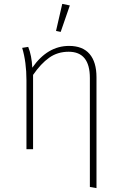

<svg xmlns="http://www.w3.org/2000/svg" viewBox="-20 -767 625 987"><path d="M339 -739 292 -603 268 -608 300 -747ZM335 -531Q405 -531 440.5 -489.5Q476 -448 476 -370V200L442 194V-366Q442 -501 333 -501Q276 -501 233 -470.5Q190 -440 150 -382V0H116V-354Q116 -448 94 -521L125 -526Q143 -482 146 -419Q224 -531 335 -531Z"/></svg>

Font: Fira Sans UltraLight
Style: Regular
Weight: 200
Designer: Carrois Corporate & Edenspiekermann AG
Foundry: Carrois Corporate GbR & Edenspiekermann AG
Version: Version 4.106;PS 004.106;hotconv 1.0.70;makeotf.lib2.5.58329